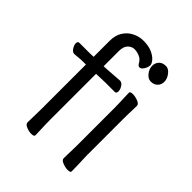

<svg xmlns="http://www.w3.org/2000/svg" viewBox="-203 -823 950 950"><g transform="rotate(45 272.0 -348.5)"><path d="M127 -423H114Q92 -423 79.5 -421.5Q67 -420 50 -419H49Q37 -419 27 -434Q17 -449 17 -462Q17 -476 29 -476H103L127 -477V-589Q127 -628 144 -654.5Q161 -681 188.5 -694.5Q216 -708 245 -708Q282 -708 306 -697Q330 -686 342.5 -671.5Q355 -657 355 -646Q355 -631 345 -615.5Q335 -600 324 -600Q316 -600 309 -611Q298 -632 279 -639.5Q260 -647 244 -647Q225 -647 210 -632Q195 -617 195 -585V-479L216 -480Q228 -481 245.5 -482Q263 -483 279 -484.5Q295 -486 302 -486H303Q316 -486 325.5 -471Q335 -456 335 -443Q335 -428 323 -428Q316 -428 298 -428Q280 -428 260 -428Q240 -428 227 -427L195 -426V-105Q195 -74 196.5 -45Q198 -16 198 1Q198 11 178 11Q162 11 143.5 3.5Q125 -4 125 -17Q125 -29 126 -59.5Q127 -90 127 -116ZM462 -636Q462 -617 449 -603.5Q436 -590 413 -590Q394 -590 378.5 -609.5Q363 -629 363 -650Q363 -670 375.5 -684Q388 -698 413 -698Q431 -698 446.5 -678Q462 -658 462 -636ZM379 -368Q379 -378 378.5 -399Q378 -420 377 -442Q376 -464 376 -475Q376 -484 395 -484Q412 -484 431 -476.5Q450 -469 450 -457Q450 -449 449.5 -432.5Q449 -416 448.5 -398Q448 -380 448 -368V-105Q448 -99 449 -78Q450 -57 450.5 -34Q451 -11 451 1Q451 10 432 10Q416 10 396.5 2.5Q377 -5 377 -17Q377 -25 377.5 -43.5Q378 -62 378.5 -80Q379 -98 379 -105Z"/></g></svg>

Font: QiushuiShotai
Style: Regular
Weight: 600
Designer: Fontworks Inc.
Foundry: Fontworks Inc.
Version: Version 1.250